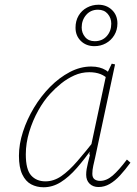

<svg xmlns="http://www.w3.org/2000/svg" viewBox="-20 -779 578 811"><path d="M164 12Q135 12 111.5 -0.5Q88 -13 74 -42.5Q60 -72 60 -121Q60 -170 77 -222.5Q94 -275 123.5 -324Q153 -373 191.5 -412Q230 -451 274.5 -474.5Q319 -498 365 -498Q384 -498 399.5 -494Q415 -490 427 -482.5Q439 -475 447 -464L443 -439Q425 -458 404.5 -466Q384 -474 357 -474Q324 -474 294 -460.5Q264 -447 238.5 -426.5Q213 -406 192 -383Q165 -354 141.5 -312Q118 -270 103.5 -222Q89 -174 89 -127Q89 -63 111.5 -38Q134 -13 172 -13Q207 -13 239 -35Q271 -57 306.5 -98Q342 -139 386 -195L389 -159H374Q339 -109 305 -70Q271 -31 236.5 -9.5Q202 12 164 12ZM396 11Q373 11 358.5 -3Q344 -17 344 -41Q344 -53 346 -65Q348 -77 351.5 -91Q355 -105 360 -125L357 -127L429 -465L431 -466L452 -510L466 -507L382 -114Q378 -97 374 -79Q370 -61 370 -45Q370 -29 379 -22Q388 -15 403 -15Q430 -15 456 -37.5Q482 -60 516 -105L531 -92Q509 -62 487.5 -38.5Q466 -15 443.5 -2Q421 11 396 11ZM379 -584Q344 -584 321.5 -606Q299 -628 299 -662Q299 -691 312 -713Q325 -735 347.5 -747Q370 -759 396 -759Q430 -759 453 -737Q476 -715 476 -680Q476 -652 462.5 -630Q449 -608 427 -596Q405 -584 379 -584ZM380 -605Q412 -605 431 -626.5Q450 -648 450 -679Q450 -703 435 -720.5Q420 -738 394 -738Q363 -738 344 -716Q325 -694 325 -663Q325 -640 339.5 -622.5Q354 -605 380 -605Z"/></svg>

Font: Source Serif 4 ExtraLight
Style: Italic
Weight: 250
Italic angle: -12°
Designer: Frank Grießhammer
Foundry: Adobe Systems Incorporated
Version: Version 4.004;hotconv 1.0.116;makeotfexe 2.5.65601